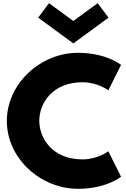

<svg xmlns="http://www.w3.org/2000/svg" viewBox="-20 -1172 793 1207"><path d="M288 -1152 220 -1061 441 -899 662 -1061 594 -1152 441 -1040ZM499 -170C595 -170 661 -221 661 -221L741 -61C741 -61 649 15 470 15C237 15 23 -175 23 -411C23 -648 236 -840 470 -840C649 -840 741 -764 741 -764L661 -604C661 -604 595 -655 499 -655C310 -655 227 -523 227 -413C227 -302 310 -170 499 -170Z"/></svg>

Font: Hussar Techniczny
Style: Bold 
Weight: 700
Foundry: Cannot Into Space Fonts
Version: Version 0.77